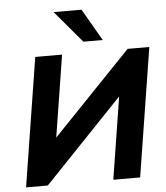

<svg xmlns="http://www.w3.org/2000/svg" viewBox="-61 -994 904 1048"><g transform="rotate(-5 391.0 -470.0)"><path d="M39 0 151 -705H298L223 -233L208 -237L657 -705H776L664 0H517L592 -473L606 -469L158 0ZM420 -765 272 -940H425L526 -765Z"/></g></svg>

Font: Nunito Sans 10pt ExtraBold
Style: Italic
Weight: 800
Italic angle: -9°
Designer: Vernon Adams
Foundry: Vernon Adams
Version: Version 3.101;gftools[0.9.27]